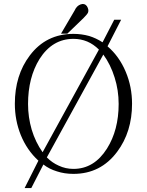

<svg xmlns="http://www.w3.org/2000/svg" viewBox="-20 -870 748 979"><path d="M562.5 -769.5 502.9 -654.3Q469.7 -675.8 434.6 -686.5Q395.5 -697.3 354.5 -697.3Q214.8 -697.3 131.8 -586.9Q55.7 -486.3 55.7 -340.8Q55.7 -256.8 85.9 -181.6Q117.2 -104.5 175.8 -50.8L105.5 88.9H139.6L201.2 -31.2Q231.4 -7.8 270.5 3.9Q308.6 16.6 354.5 16.6Q493.2 16.6 577.1 -95.7Q653.3 -197.3 653.3 -340.8Q653.3 -427.7 621.1 -503.9Q587.9 -583 528.3 -633.8L597.7 -769.5ZM484.4 -617.2 197.3 -93.8Q161.1 -144.5 141.6 -209Q123 -272.5 123 -339.8Q123 -474.6 181.6 -569.3Q247.1 -671.9 354.5 -671.9Q391.6 -671.9 424.8 -658.2Q457 -644.5 484.4 -617.2ZM218.8 -67.4 506.8 -591.8Q543.9 -541 564.5 -474.6Q585 -410.2 585 -339.8Q585 -207 525.4 -112.3Q460 -8.8 354.5 -8.8Q314.5 -8.8 279.3 -25.4Q246.1 -40 218.8 -67.4ZM291 -698.2H323.2L406.2 -778.3Q424.8 -796.9 428.7 -805.7Q434.6 -820.3 422.9 -838.9Q411.1 -854.5 391.6 -847.7Q371.1 -840.8 360.4 -816.4Z"/></svg>

Font: Batang
Style: Regular
Weight: 400
Version: Version 2.21